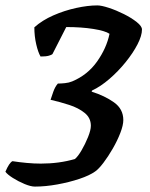

<svg xmlns="http://www.w3.org/2000/svg" viewBox="-63 -585 554 710"><path d="M66 105Q51 105 28 95.5Q5 86 -15.5 73Q-36 60 -43 50Q-29 17 -17 11Q9 15 36 17.5Q63 20 88 20Q156 20 214 3Q225 -6 238.5 -29Q252 -52 262.5 -78Q273 -104 273 -120Q273 -149 250 -167.5Q227 -186 193 -197Q159 -208 124 -216Q127 -226 134 -245.5Q141 -265 151 -276Q162 -276 177 -277.5Q192 -279 204 -284Q261 -308 296 -357.5Q331 -407 342 -460Q326 -471 282 -478Q238 -485 182 -485L131 -385Q128 -382 117.5 -379Q107 -376 87 -376Q78 -391 71 -421Q64 -451 64 -484Q93 -510 134 -528Q175 -546 218.5 -555.5Q262 -565 297 -565Q312 -565 339.5 -556Q367 -547 395 -533Q423 -519 442.5 -503.5Q462 -488 462 -476Q462 -453 445.5 -421Q429 -389 401.5 -355Q374 -321 341.5 -293Q309 -265 277 -250L276 -246Q324 -231 358.5 -206.5Q393 -182 393 -141Q393 -122 382 -93.5Q371 -65 354 -35.5Q337 -6 319.5 17Q302 40 289 49Q268 64 230.5 76.5Q193 89 149 97Q105 105 66 105Z"/></svg>

Font: Texturina
Style: Bold Italic
Weight: 700
Italic angle: -11°
Designer: Guillermo Torres Carreño
Foundry: Omnibus-Type
Version: Version 1.002; ttfautohint (v1.8.3)